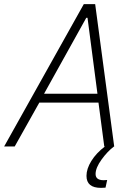

<svg xmlns="http://www.w3.org/2000/svg" viewBox="-41 -708 655 928"><path d="M511 0H510Q479 23 450 63Q421 103 421 133Q421 163 460 163L477 162L469 199Q460 200 447 200Q377 200 377 142Q377 108 400.5 70Q424 32 466 0H463L435 -212H149L30 0H-21L364 -688H419ZM172 -255H430L382 -622H376Z"/></svg>

Font: Saira Semi Condensed ExtraLight
Style: Italic
Weight: 200
Width: 4
Italic angle: -12°
Designer: Hector Gatti with collaboration of the Omnibus-Type team
Foundry: Omnibus-Type
Version: Version 1.001; ttfautohint (v1.8)